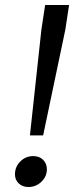

<svg xmlns="http://www.w3.org/2000/svg" viewBox="-20 -742 310 770"><path d="M146 -623 161 -722H257L242 -623L153 -199H100ZM40 -43Q40 -73 61.5 -94.5Q83 -116 113 -116Q138 -116 153 -101Q168 -86 168 -63Q168 -34 146 -13Q124 8 94 8Q70 8 55 -6.5Q40 -21 40 -43Z"/></svg>

Font: Thasadith
Style: Bold Italic
Weight: 700
Italic angle: -9°
Designer: Cadson Demak Co.,Ltd.
Foundry: Cadson Demak Co.,Ltd.
Version: Version 1.000; ttfautohint (v1.6)